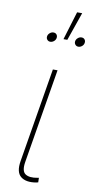

<svg xmlns="http://www.w3.org/2000/svg" viewBox="-93 -865 448 908"><g transform="rotate(10 131.0 -410.5)"><path d="M150.4 1Q101.6 9.3 76.2 -11.2Q50.8 -31.7 59.6 -85.4L134.8 -539.1H157.2L82 -85.4Q74.7 -40.5 94.5 -27.6Q114.3 -14.6 152.8 -22Q156.2 -22.9 155.8 -22.7Q155.3 -22.5 158.7 -22.9L159.2 -1Q157.2 -1 155 -0.5Q152.8 0 150.4 1ZM234.4 -666Q225.1 -666 219.5 -672.9Q213.9 -679.7 215.3 -689Q216.8 -698.2 224.9 -705.1Q232.9 -711.9 242.2 -711.9Q252 -711.9 257.3 -705.3Q262.7 -698.7 261.2 -689Q259.8 -679.2 251.7 -672.6Q243.7 -666 234.4 -666ZM99.6 -666Q90.3 -666 84.7 -672.9Q79.1 -679.7 80.6 -689Q82 -698.2 90.1 -705.1Q98.1 -711.9 107.4 -711.9Q117.2 -711.9 122.6 -705.3Q127.9 -698.7 126.5 -689Q125 -679.2 116.9 -672.6Q108.9 -666 99.6 -666ZM159.2 -689 200.7 -825.2H225.1L177.7 -689Z"/></g></svg>

Font: Inter 18pt Thin
Style: Italic
Weight: 250
Italic angle: -9.3988°
Version: Version 4.001;git-66647c0bb